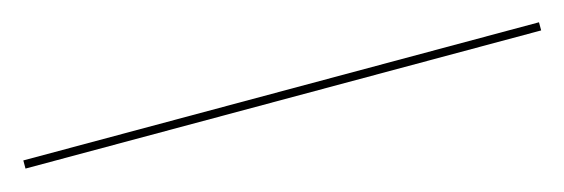

<svg xmlns="http://www.w3.org/2000/svg" viewBox="-22 48 602 205"><g transform="rotate(-15 279.0 150.5)"><path d="M-5.5 145.5H564.5V154.5H-5.5Z"/></g></svg>

Font: Bodoni* 24pt Fatface
Style: Regular
Weight: 900
Version: Version 2.3